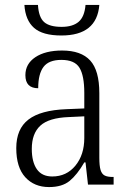

<svg xmlns="http://www.w3.org/2000/svg" viewBox="-20 -749 522 779"><path d="M46 -148Q46 -226 95.5 -264Q145 -302 249 -306L322 -309V-372Q322 -442 302.5 -474Q283 -506 229 -506Q178 -506 156.5 -477.5Q135 -449 135 -391Q83 -391 83 -444Q83 -490 123.5 -517Q164 -544 232 -544Q309 -544 346 -503.5Q383 -463 383 -371V-109Q383 -76 388 -59.5Q393 -43 404.5 -37Q416 -31 438 -31H441V0H337L327 -90H322Q293 -40 262.5 -15Q232 10 179 10Q119 10 82.5 -30Q46 -70 46 -148ZM322 -189V-277L259 -274Q178 -271 143.5 -239Q109 -207 109 -145Q109 -92 129.5 -62.5Q150 -33 192 -33Q250 -33 286 -77Q322 -121 322 -189ZM79 -729H134Q137 -679 159 -659.5Q181 -640 230 -640Q275 -640 299 -660.5Q323 -681 327 -729H383Q373 -605 229 -605Q153 -605 118 -636Q83 -667 79 -729Z"/></svg>

Font: Noto Serif NarrowLight
Style: Regular
Weight: 300
Width: 4
Designer: Monotype Design Team
Foundry: Monotype Imaging Inc.
Version: Version 1.001